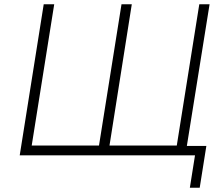

<svg xmlns="http://www.w3.org/2000/svg" viewBox="-20 -725 1047 896"><path d="M866 151 890 0H72L184 -705H233L128 -46H442L547 -705H595L491 -46H805L910 -705H958L852 -44H943L912 151Z"/></svg>

Font: Nunito Sans 7pt SemiCondensed ExtraLight
Style: Italic
Weight: 250
Width: 4
Italic angle: -9°
Designer: Vernon Adams
Foundry: Vernon Adams
Version: Version 3.101;gftools[0.9.27]